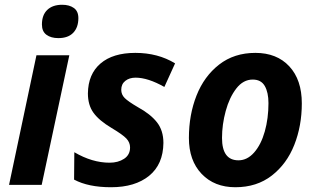

<svg xmlns="http://www.w3.org/2000/svg" viewBox="-20 -776 1325 806"><path d="M156 -673Q156 -713 178.5 -734.5Q201 -756 241 -756Q271 -756 290 -742.5Q309 -729 309 -700Q309 -661 287.5 -638.5Q266 -616 225 -616Q194 -616 175 -630Q156 -644 156 -673ZM133 -544H271L155 0H18Z M291 -22 292 -137Q367 -93 440 -93Q476 -93 501 -109.5Q526 -126 526 -157Q526 -178 510.5 -194.5Q495 -211 448 -239Q396 -270 372.5 -302.5Q349 -335 349 -384Q350 -465 402 -509.5Q454 -554 548 -554Q643 -554 715 -510L670 -411Q601 -450 549 -450Q523 -450 506 -436.5Q489 -423 489 -399Q489 -379 503.5 -364.5Q518 -350 559 -326Q612 -297 639 -262.5Q666 -228 666 -176Q665 -86 606 -38Q547 10 446 10Q351 10 291 -22Z M773 -197Q773 -294 805 -375Q837 -456 900 -505Q963 -554 1052 -554Q1142 -554 1194.5 -497.5Q1247 -441 1247 -342Q1247 -248 1215.5 -168Q1184 -88 1121 -39Q1058 10 968 10Q880 10 826.5 -46Q773 -102 773 -197ZM1107 -343Q1107 -388 1091.5 -415Q1076 -442 1041 -442Q1001 -442 972 -404.5Q943 -367 927.5 -310Q912 -253 912 -197Q912 -103 981 -103Q1018 -103 1047 -136Q1076 -169 1091.5 -224Q1107 -279 1107 -343Z"/></svg>

Font: Noto Sans Display
Style: Bold Italic
Weight: 700
Italic angle: -12°
Designer: Monotype Design team
Foundry: Monotype Imaging Inc.
Version: Version 1.000